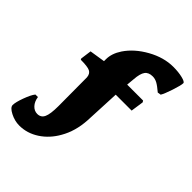

<svg xmlns="http://www.w3.org/2000/svg" viewBox="-244 -703 972 972"><g transform="rotate(45 242.5 -217.0)"><path d="M-24 114Q-24 94 -9 53Q6 12 20 -5H38Q42 23 58 40.5Q74 58 96 58Q122 58 133 34.5Q144 11 144 -46L143 -251Q141 -275 124 -283.5Q107 -292 58 -292L55 -298L63 -357L146 -370V-384Q146 -425 174 -467Q211 -522 279 -560Q347 -598 415 -598Q452 -598 480.5 -591Q509 -584 509 -575Q509 -560 494 -514.5Q479 -469 469 -453L451 -450Q424 -473 408 -481.5Q392 -490 375 -490Q346 -490 333 -472Q320 -454 317 -412L313 -369H427L432 -361L422 -292H308L299 -99Q294 -17 258 45Q227 100 178 132Q129 164 73 164Q40 164 8 147.5Q-24 131 -24 114Z"/></g></svg>

Font: Alegreya SC Black
Style: Regular
Weight: 900
Designer: Juan Pablo del Peral
Foundry: Huerta Tipografica
Version: Version 2.007; ttfautohint (v1.6)